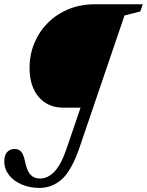

<svg xmlns="http://www.w3.org/2000/svg" viewBox="-30 -782 703 919"><path d="M159 117.5Q112 117.5 73.8 101Q35.5 84.5 13 55.8Q-9.5 27 -9.5 -9Q-9.5 -38.5 4 -53.8Q17.5 -69 40.5 -69Q60 -69 71.8 -55.2Q83.5 -41.5 90.5 -6Q99.5 37.5 116.8 55Q134 72.5 161 72.5Q200 72.5 231.8 38.2Q263.5 4 289.5 -73L355.5 -266.5H274.5Q199 -266.5 155.2 -318Q111.5 -369.5 111.5 -457Q111.5 -520.5 134.5 -575.8Q157.5 -631 199.2 -672.8Q241 -714.5 298 -738Q355 -761.5 422.5 -761.5H653.5L641.5 -727L566 -708L350.5 -75.5Q313 33.5 266.5 75.5Q220 117.5 159 117.5Z"/></svg>

Font: Libre Caslon Condensed Bold
Style: Italic
Weight: 700
Italic angle: -22.583°
Designer: Pablo Impallari, Rodrigo Fuenzalida, Katja Schimmel, Ertekin Erdin
Foundry: Pablo Impallari, Rodrigo Fuenzalida
Version: Version 2.000; ttfautohint (v1.8.4.7-5d5b);gftools[0.9.33]